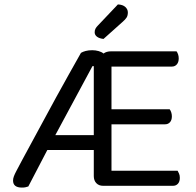

<svg xmlns="http://www.w3.org/2000/svg" viewBox="-20 -840 884 868"><path d="M397 -613Q412 -613 426 -609Q440 -605 448 -598Q461 -608 483 -608H778Q782 -603 785 -594.5Q788 -586 788 -576Q788 -559 779.5 -549Q771 -539 757 -539H484V-346H747Q751 -341 754 -332.5Q757 -324 757 -314Q757 -297 748.5 -287.5Q740 -278 726 -278H484V-68H783Q786 -63 789.5 -55Q793 -47 793 -36Q793 -19 784.5 -9.5Q776 0 762 0H446Q427 0 415.5 -12Q404 -24 404 -44V-162H194L108 3Q101 5 95.5 6.5Q90 8 79 8Q39 8 39 -24Q39 -33 43 -43.5Q47 -54 54 -67Q63 -84 81 -118Q99 -152 123.5 -196.5Q148 -241 176 -293.5Q204 -346 233.5 -399.5Q263 -453 292 -505Q321 -557 346 -601Q354 -606 367 -609.5Q380 -613 397 -613ZM230 -229H404V-541H398ZM513 -820Q535 -819 546.5 -808.5Q558 -798 558 -784Q558 -770 552.5 -761Q547 -752 533 -740L448 -664Q429 -666 418.5 -674Q408 -682 408 -694Q408 -704 412 -711Q416 -718 422 -724Z"/></svg>

Font: Baloo 2
Style: Regular
Weight: 400
Designer: Sarang Kulkarni and Ek Type
Foundry: Ek Type
Version: Version 1.640;hotconv 1.0.111;makeotfexe 2.5.65597; ttfautoh